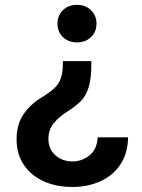

<svg xmlns="http://www.w3.org/2000/svg" viewBox="-20 -574 583 786"><path d="M354 -323.7V-314.5Q354 -250.5 342.3 -214.6Q330.6 -178.7 308.6 -157.7Q286.6 -136.7 255.4 -117.2Q222.7 -96.7 200.4 -70.1Q178.2 -43.5 178.2 -5.4Q178.2 36.6 207 61.8Q235.8 86.9 277.3 86.9Q314.9 86.9 345.9 62.5Q377 38.1 379.9 -11.7H504.4Q502.9 55.7 471.9 100.8Q440.9 146 389.6 168.7Q338.4 191.4 276.9 191.4Q209 191.4 157.5 167.5Q106 143.6 76.9 99.9Q47.9 56.2 47.9 -3.4Q47.9 -64.5 76.2 -106.2Q104.5 -147.9 153.8 -177.2Q183.1 -195.3 201.7 -212.2Q220.2 -229 228.8 -252.7Q237.3 -276.4 237.3 -314.5V-323.7ZM294.9 -554.2Q329.6 -554.2 352.3 -532.5Q375 -510.7 375 -477.5Q375 -443.4 352.3 -421.9Q329.6 -400.4 294.9 -400.4Q260.3 -400.4 237.8 -421.9Q215.3 -443.4 215.3 -477.5Q215.3 -510.7 237.8 -532.5Q260.3 -554.2 294.9 -554.2Z"/></svg>

Font: Inter SemiBold
Style: Regular
Weight: 600
Designer: Rasmus Andersson
Foundry: rsms
Version: Version 4.001;git-9221beed3